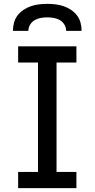

<svg xmlns="http://www.w3.org/2000/svg" viewBox="-20 -975 490 995"><path d="M74 0V-84H177V-651H74V-735H376V-651H273V-84H376V0ZM47 -815Q47 -836 52.5 -857Q58 -878 71 -895Q84 -912 102 -924Q120 -936 140.5 -943Q161 -950 182.5 -952.5Q204 -955 225 -955Q246 -955 267.5 -952.5Q289 -950 309.5 -943Q330 -936 348 -924Q366 -912 379 -895Q392 -878 397.5 -857Q403 -836 403 -815H323Q323 -832 314 -847Q305 -862 290.5 -870.5Q276 -879 259 -882Q242 -885 225 -885Q208 -885 191 -882Q174 -879 159.5 -870.5Q145 -862 136 -847Q127 -832 127 -815Z"/></svg>

Font: Iosevka Etoile Medium
Style: Regular
Weight: 500
Designer: Belleve Invis
Foundry: Belleve Invis
Version: Version 22.1.2; ttfautohint (v1.8.4)